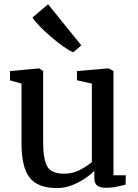

<svg xmlns="http://www.w3.org/2000/svg" viewBox="-20 -898 669 928"><path d="M491 9.5Q463.5 9.5 449.8 -1Q436 -11.5 436 -38V-72.5Q417.5 -53.5 388.8 -34.2Q360 -15 325.8 -2Q291.5 11 256 11Q162 11 123 -39.8Q84 -90.5 84 -204.5V-494L28.5 -509.5V-554.5L168.5 -567.5H169.5L188.5 -554.5V-212Q188.5 -129.5 208.2 -94Q228 -58.5 289.5 -58.5Q333.5 -58.5 369 -78Q404.5 -97.5 424 -115V-494L352 -510V-554.5L503.5 -567.5H505L528.5 -554.5V-51H588L587 -5.5Q570 -1.5 546 4Q522 9.5 491 9.5ZM333 -645.5Q314 -653.5 285.5 -673.8Q257 -694 226.8 -719.8Q196.5 -745.5 172 -770.8Q147.5 -796 137 -813.5L212.5 -877.5L373 -678.5L334 -645.5Z"/></svg>

Font: Merriweather
Style: Regular
Weight: 400
Designer: Eben Sorkin
Foundry: Eben Sorkin
Version: Version 2.100; ttfautohint (v1.7.19-72a1) -l 8 -r 50 -G 200 